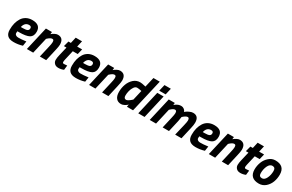

<svg xmlns="http://www.w3.org/2000/svg" viewBox="177 -2105 5349 3522"><g transform="rotate(30 2851.0 -344.0)"><path d="M215 -158C215 -175 216 -187 218 -195C218 -195 253 -195 253 -195C253 -195 253 -195 253 -195C352 -195 423 -207 466 -231C509 -255 530 -299 530 -362C530 -362 530 -362 530 -362C530 -461 472 -511 355 -511C355 -511 355 -511 355 -511C308 -511 267 -501 231 -482C194 -462 166 -435 145 -402C124 -369 108 -331 97 -290C86 -249 81 -202 81 -149C81 -96 95 -56 123 -29C150 -2 194 12 255 12C316 12 377 3 439 -16C439 -16 454 -115 454 -115C454 -115 428 -112 428 -112C428 -112 428 -112 428 -112C380 -105 333 -102 287 -102C287 -102 287 -102 287 -102C266 -102 249 -107 236 -117C222 -127 215 -141 215 -158ZM233 -294C233 -294 233 -294 233 -294C250 -367 289 -403 348 -403C348 -403 348 -403 348 -403C381 -403 398 -389 398 -360C398 -360 398 -360 398 -360C398 -336 389 -319 371 -309C352 -299 320 -294 274 -294C274 -294 233 -294 233 -294Z M895 -512C876 -512 854 -506 829 -493C804 -480 783 -466 768 -451C768 -451 774 -500 774 -500C774 -500 646 -500 646 -500C646 -500 531 0 531 0C531 0 665 0 665 0C665 0 742 -336 742 -336C742 -336 758 -351 758 -351C758 -351 758 -351 758 -351C791 -381 820 -396 843 -396C843 -396 843 -396 843 -396C856 -396 866 -392 871 -383C876 -374 878 -359 878 -340C878 -320 872 -285 860 -235C860 -235 806 0 806 0C806 0 940 0 940 0C940 0 996 -245 996 -245C996 -245 996 -245 996 -245C1010 -305 1017 -347 1017 -371C1017 -371 1017 -371 1017 -371C1017 -465 976 -512 895 -512C895 -512 895 -512 895 -512Z M1227 -130C1227 -145 1230 -163 1235 -186C1235 -186 1281 -386 1281 -386C1281 -386 1385 -386 1385 -386C1385 -386 1413 -500 1413 -500C1413 -500 1308 -500 1308 -500C1308 -500 1337 -628 1337 -628C1337 -628 1203 -628 1203 -628C1203 -628 1174 -500 1174 -500C1174 -500 1123 -500 1123 -500C1123 -500 1093 -386 1093 -386C1093 -386 1147 -386 1147 -386C1147 -386 1103 -198 1103 -198C1103 -198 1103 -198 1103 -198C1093 -157 1088 -122 1088 -93C1088 -64 1098 -39 1118 -19C1137 2 1166 12 1204 12C1241 12 1278 4 1313 -11C1313 -11 1324 -107 1324 -107C1324 -107 1256 -102 1256 -102C1256 -102 1256 -102 1256 -102C1237 -102 1227 -111 1227 -130C1227 -130 1227 -130 1227 -130Z M1533 -158C1533 -175 1534 -187 1536 -195C1536 -195 1571 -195 1571 -195C1571 -195 1571 -195 1571 -195C1670 -195 1741 -207 1784 -231C1827 -255 1848 -299 1848 -362C1848 -362 1848 -362 1848 -362C1848 -461 1790 -511 1673 -511C1673 -511 1673 -511 1673 -511C1626 -511 1585 -501 1549 -482C1512 -462 1484 -435 1463 -402C1442 -369 1426 -331 1415 -290C1404 -249 1399 -202 1399 -149C1399 -96 1413 -56 1441 -29C1468 -2 1512 12 1573 12C1634 12 1695 3 1757 -16C1757 -16 1772 -115 1772 -115C1772 -115 1746 -112 1746 -112C1746 -112 1746 -112 1746 -112C1698 -105 1651 -102 1605 -102C1605 -102 1605 -102 1605 -102C1584 -102 1567 -107 1554 -117C1540 -127 1533 -141 1533 -158ZM1551 -294C1551 -294 1551 -294 1551 -294C1568 -367 1607 -403 1666 -403C1666 -403 1666 -403 1666 -403C1699 -403 1716 -389 1716 -360C1716 -360 1716 -360 1716 -360C1716 -336 1707 -319 1689 -309C1670 -299 1638 -294 1592 -294C1592 -294 1551 -294 1551 -294Z M2213 -512C2194 -512 2172 -506 2147 -493C2122 -480 2101 -466 2086 -451C2086 -451 2092 -500 2092 -500C2092 -500 1964 -500 1964 -500C1964 -500 1849 0 1849 0C1849 0 1983 0 1983 0C1983 0 2060 -336 2060 -336C2060 -336 2076 -351 2076 -351C2076 -351 2076 -351 2076 -351C2109 -381 2138 -396 2161 -396C2161 -396 2161 -396 2161 -396C2174 -396 2184 -392 2189 -383C2194 -374 2196 -359 2196 -340C2196 -320 2190 -285 2178 -235C2178 -235 2124 0 2124 0C2124 0 2258 0 2258 0C2258 0 2314 -245 2314 -245C2314 -245 2314 -245 2314 -245C2328 -305 2335 -347 2335 -371C2335 -371 2335 -371 2335 -371C2335 -465 2294 -512 2213 -512C2213 -512 2213 -512 2213 -512Z M2531 12C2552 12 2576 5 2601 -9C2626 -22 2646 -37 2659 -52C2659 -52 2650 0 2650 0C2650 0 2780 0 2780 0C2780 0 2942 -700 2942 -700C2942 -700 2808 -700 2808 -700C2808 -700 2759 -490 2759 -490C2759 -490 2739 -495 2739 -495C2739 -495 2739 -495 2739 -495C2695 -506 2662 -511 2639 -511C2639 -511 2639 -511 2639 -511C2586 -511 2540 -493 2501 -458C2462 -422 2433 -378 2415 -327C2396 -276 2387 -222 2387 -165C2387 -108 2399 -65 2424 -34C2448 -3 2484 12 2531 12C2531 12 2531 12 2531 12ZM2687 -174C2687 -174 2667 -156 2667 -156C2667 -156 2667 -156 2667 -156C2654 -144 2638 -132 2619 -120C2600 -108 2585 -102 2574 -102C2574 -102 2574 -102 2574 -102C2540 -102 2523 -123 2523 -166C2523 -166 2523 -166 2523 -166C2523 -198 2527 -231 2536 -266C2545 -301 2558 -331 2577 -358C2595 -384 2616 -397 2641 -397C2665 -397 2696 -392 2735 -383C2735 -383 2687 -174 2687 -174Z M3024 0C3024 0 3139 -500 3139 -500C3139 -500 3005 -500 3005 -500C3005 -500 2890 0 2890 0C2890 0 3024 0 3024 0ZM3152 -552C3152 -552 3183 -689 3183 -689C3183 -689 3048 -689 3048 -689C3048 -689 3016 -552 3016 -552C3016 -552 3152 -552 3152 -552Z M3407 0C3407 0 3541 0 3541 0C3541 0 3597 -245 3597 -245C3597 -245 3597 -245 3597 -245C3602 -267 3607 -298 3612 -338C3612 -338 3628 -352 3628 -352C3628 -352 3628 -352 3628 -352C3639 -362 3652 -372 3669 -382C3685 -391 3699 -396 3712 -396C3724 -396 3733 -391 3738 -381C3743 -371 3746 -357 3746 -338C3746 -319 3740 -285 3728 -235C3728 -235 3672 0 3672 0C3672 0 3806 0 3806 0C3806 0 3862 -245 3862 -245C3862 -245 3862 -245 3862 -245C3875 -299 3881 -341 3881 -371C3881 -371 3881 -371 3881 -371C3881 -465 3841 -512 3761 -512C3761 -512 3761 -512 3761 -512C3738 -512 3713 -506 3686 -493C3658 -480 3639 -469 3629 -461C3619 -453 3611 -446 3605 -441C3605 -441 3598 -458 3598 -458C3598 -458 3598 -458 3598 -458C3593 -470 3582 -482 3565 -494C3548 -506 3529 -512 3510 -512C3491 -512 3474 -510 3460 -506C3460 -506 3460 -506 3460 -506C3426 -495 3396 -477 3371 -452C3371 -452 3376 -500 3376 -500C3376 -500 3248 -500 3248 -500C3248 -500 3133 0 3133 0C3133 0 3267 0 3267 0C3267 0 3344 -336 3344 -336C3344 -336 3360 -351 3360 -351C3360 -351 3360 -351 3360 -351C3393 -381 3421 -396 3443 -396C3443 -396 3443 -396 3443 -396C3456 -396 3465 -391 3471 -382C3476 -373 3479 -358 3479 -339C3479 -320 3473 -285 3461 -235C3461 -235 3407 0 3407 0Z M4069 -158C4069 -175 4070 -187 4072 -195C4072 -195 4107 -195 4107 -195C4107 -195 4107 -195 4107 -195C4206 -195 4277 -207 4320 -231C4363 -255 4384 -299 4384 -362C4384 -362 4384 -362 4384 -362C4384 -461 4326 -511 4209 -511C4209 -511 4209 -511 4209 -511C4162 -511 4121 -501 4085 -482C4048 -462 4020 -435 3999 -402C3978 -369 3962 -331 3951 -290C3940 -249 3935 -202 3935 -149C3935 -96 3949 -56 3977 -29C4004 -2 4048 12 4109 12C4170 12 4231 3 4293 -16C4293 -16 4308 -115 4308 -115C4308 -115 4282 -112 4282 -112C4282 -112 4282 -112 4282 -112C4234 -105 4187 -102 4141 -102C4141 -102 4141 -102 4141 -102C4120 -102 4103 -107 4090 -117C4076 -127 4069 -141 4069 -158ZM4087 -294C4087 -294 4087 -294 4087 -294C4104 -367 4143 -403 4202 -403C4202 -403 4202 -403 4202 -403C4235 -403 4252 -389 4252 -360C4252 -360 4252 -360 4252 -360C4252 -336 4243 -319 4225 -309C4206 -299 4174 -294 4128 -294C4128 -294 4087 -294 4087 -294Z M4749 -512C4730 -512 4708 -506 4683 -493C4658 -480 4637 -466 4622 -451C4622 -451 4628 -500 4628 -500C4628 -500 4500 -500 4500 -500C4500 -500 4385 0 4385 0C4385 0 4519 0 4519 0C4519 0 4596 -336 4596 -336C4596 -336 4612 -351 4612 -351C4612 -351 4612 -351 4612 -351C4645 -381 4674 -396 4697 -396C4697 -396 4697 -396 4697 -396C4710 -396 4720 -392 4725 -383C4730 -374 4732 -359 4732 -340C4732 -320 4726 -285 4714 -235C4714 -235 4660 0 4660 0C4660 0 4794 0 4794 0C4794 0 4850 -245 4850 -245C4850 -245 4850 -245 4850 -245C4864 -305 4871 -347 4871 -371C4871 -371 4871 -371 4871 -371C4871 -465 4830 -512 4749 -512C4749 -512 4749 -512 4749 -512Z M5081 -130C5081 -145 5084 -163 5089 -186C5089 -186 5135 -386 5135 -386C5135 -386 5239 -386 5239 -386C5239 -386 5267 -500 5267 -500C5267 -500 5162 -500 5162 -500C5162 -500 5191 -628 5191 -628C5191 -628 5057 -628 5057 -628C5057 -628 5028 -500 5028 -500C5028 -500 4977 -500 4977 -500C4977 -500 4947 -386 4947 -386C4947 -386 5001 -386 5001 -386C5001 -386 4957 -198 4957 -198C4957 -198 4957 -198 4957 -198C4947 -157 4942 -122 4942 -93C4942 -64 4952 -39 4972 -19C4991 2 5020 12 5058 12C5095 12 5132 4 5167 -11C5167 -11 5178 -107 5178 -107C5178 -107 5110 -102 5110 -102C5110 -102 5110 -102 5110 -102C5091 -102 5081 -111 5081 -130C5081 -130 5081 -130 5081 -130Z M5505 -511C5454 -511 5409 -494 5370 -459C5330 -424 5300 -382 5281 -332C5262 -282 5252 -230 5252 -177C5252 -177 5252 -177 5252 -177C5252 -51 5318 12 5449 12C5449 12 5449 12 5449 12C5502 12 5549 -6 5589 -41C5628 -76 5657 -118 5675 -167C5693 -216 5702 -268 5702 -322C5702 -322 5702 -322 5702 -322C5702 -448 5636 -511 5505 -511C5505 -511 5505 -511 5505 -511ZM5449 -102C5406 -102 5385 -126 5385 -175C5385 -175 5385 -175 5385 -175C5385 -232 5396 -283 5418 -329C5440 -374 5469 -397 5505 -397C5505 -397 5505 -397 5505 -397C5548 -397 5569 -373 5569 -324C5569 -324 5569 -324 5569 -324C5569 -267 5558 -216 5536 -171C5514 -125 5485 -102 5449 -102C5449 -102 5449 -102 5449 -102Z"/></g></svg>

Font: My Font
Style: Bold Italic
Weight: 500
Version: Version 0.001